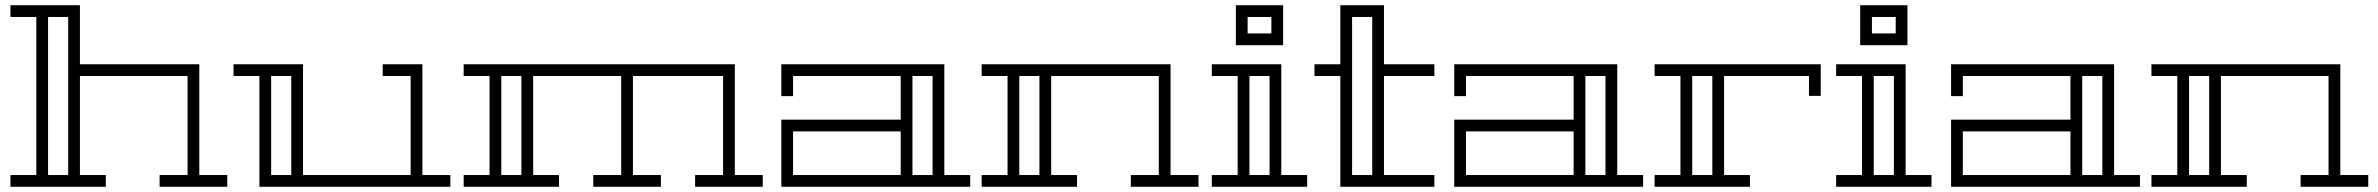

<svg xmlns="http://www.w3.org/2000/svg" viewBox="-20 -715 9102 735"><path d="M850 -45V0H591V-45H698V-424H286V-45H385V0H20V-45H119V-650H20V-695H286V-469H743V-45ZM241 -650H164V-45H241Z M1704 -45V0H973V-424H874V-469H1140V-45H1552V-424H1445V-469H1597V-45ZM1095 -424H1018V-45H1095Z M2900 -45V0H2641V-45H2748V-424H2403V-45H2510V0H2251V-45H2358V-424H2021V-45H2120V0H1755V-45H1854V-424H1755V-469H2793V-45ZM1976 -424H1899V-45H1976Z M3595 -45H3694V0H2971V-257H3428V-424H3016V-347H2971V-469H3595ZM3428 -45V-212H3016V-45ZM3550 -424H3473V-45H3550Z M3738 -469H4461V-45H4568V0H4309V-45H4416V-424H4004V-45H4103V0H3738V-45H3837V-424H3738ZM3959 -45V-424H3882V-45Z M4885 -45H4984V0H4619V-45H4718V-424H4619V-469H4885ZM4840 -424H4763V-45H4840ZM4892 -542H4711V-695H4892ZM4847 -650H4756V-587H4847Z M5471 -45V0H5111V-424H5012V-469H5111V-695H5278V-469H5471V-424H5278V-45ZM5233 -650H5156V-45H5233Z M6171 -45H6270V0H5547V-257H6004V-424H5592V-347H5547V-469H6171ZM6004 -45V-212H5592V-45ZM6126 -424H6049V-45H6126Z M6314 -469H6950V-348H6905V-424H6580V-45H6679V0H6314V-45H6413V-424H6314ZM6535 -45V-424H6458V-45Z M7275 -45H7374V0H7009V-45H7108V-424H7009V-469H7275ZM7230 -424H7153V-45H7230ZM7282 -542H7101V-695H7282ZM7237 -650H7146V-587H7237Z M8073 -45H8172V0H7449V-257H7906V-424H7494V-347H7449V-469H8073ZM7906 -45V-212H7494V-45ZM8028 -424H7951V-45H8028Z M8216 -469H8939V-45H9046V0H8787V-45H8894V-424H8482V-45H8581V0H8216V-45H8315V-424H8216ZM8437 -45V-424H8360V-45Z"/></svg>

Font: Geostar
Style: Regular
Weight: 400
Designer: Joe Prince
Foundry: Joe Prince
Version: Version 1.002